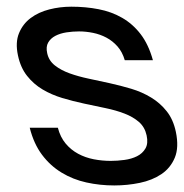

<svg xmlns="http://www.w3.org/2000/svg" viewBox="-20 -549 555 580"><path d="M154.8 -163.1Q162.1 -134.8 178.2 -115.5Q194.3 -96.2 216.1 -84.5Q237.8 -72.8 263.2 -67.9Q288.6 -63 314.5 -63Q334.5 -63 356 -65.9Q377.4 -68.8 394 -77.1Q410.6 -85.4 419.4 -100.6Q428.2 -115.7 422.9 -140.1Q417.5 -165 399.9 -180.4Q382.3 -195.8 356.4 -205.8Q330.6 -215.8 298.8 -222.4Q267.1 -229 233.9 -236.1Q200.7 -243.2 168.2 -252.9Q135.7 -262.7 108.6 -278.8Q81.5 -294.9 61.8 -319.8Q42 -344.7 34.2 -381.8Q25.9 -420.9 37.4 -448.7Q48.8 -476.6 72.5 -494.4Q96.2 -512.2 128.7 -520.5Q161.1 -528.8 195.3 -528.8Q238.8 -528.8 277.8 -521.2Q316.9 -513.7 349.1 -495.1Q381.3 -476.6 405 -445.6Q428.7 -414.6 441.9 -367.2H356.9Q349.6 -392.1 335 -408.7Q320.3 -425.3 301.5 -435.3Q282.7 -445.3 261.2 -449.7Q239.7 -454.1 218.8 -454.1Q199.7 -454.1 180.7 -451.2Q161.6 -448.2 147.2 -440.7Q132.8 -433.1 125.5 -420.4Q118.2 -407.7 122.6 -388.2Q127.4 -365.7 145.8 -351.3Q164.1 -336.9 190.4 -327.4Q216.8 -317.9 248.3 -311.3Q279.8 -304.7 310.5 -297.9Q344.2 -290.5 376.7 -280.8Q409.2 -271 436.5 -254.4Q463.9 -237.8 483.6 -212.9Q503.4 -188 511.2 -150.9Q521 -104 508.1 -72.8Q495.1 -41.5 467.5 -22.9Q439.9 -4.4 402.3 3.4Q364.7 11.2 325.2 11.2Q281.7 11.2 241 2.2Q200.2 -6.8 166 -27.6Q131.8 -48.3 106.9 -81.5Q82 -114.7 69.8 -163.1Z"/></svg>

Font: XB Khoramshahr
Style: Oblique
Weight: 400
Italic angle: 12°
Designer: Behnam
Foundry: Irmug
Version: Version 8.005 2009